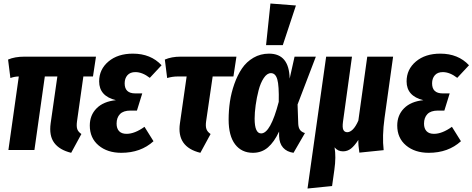

<svg xmlns="http://www.w3.org/2000/svg" viewBox="-20 -853 2687 1092"><path d="M454.1 -418 418 -163.1Q414.1 -134.3 419.4 -118.7Q424.8 -103 442.9 -90.8L384.8 16.1Q318.4 0 288.3 -40.8Q258.3 -81.5 268.1 -151.9L306.2 -418H234.9L175.8 0H27.8L86.9 -418Q63 -418 39.1 -409.2L25.9 -514.2Q64 -530.8 119.1 -530.8H525.9L508.8 -418Z M669.9 16.1Q590.8 16.1 540.8 -25.9Q490.7 -67.9 490.7 -139.2Q490.7 -197.8 529.3 -236.8Q567.9 -275.9 639.2 -283.2Q543.9 -306.6 543.9 -390.1Q543.9 -458.5 596.9 -503.2Q649.9 -547.9 735.8 -547.9Q837.4 -547.9 898.9 -481.9L832 -410.2Q789.6 -442.9 750 -442.9Q720.2 -442.9 704.6 -425Q689 -407.2 689 -378.9Q689 -321.8 749 -321.8H789.1L758.8 -224.1H722.2Q681.6 -224.1 662.4 -204.1Q643.1 -184.1 643.1 -149.9Q643.1 -122.1 657.5 -106.9Q671.9 -91.8 699.7 -91.8Q746.1 -91.8 801.8 -131.8L853 -49.8Q780.8 16.1 669.9 16.1Z M1189.5 -418 1152.3 -163.1Q1148.4 -134.8 1154.1 -118.9Q1159.7 -103 1177.7 -90.8L1119.6 16.1Q983.4 -17.1 1003.4 -151.9L1041.5 -418H988.8Q960.9 -418 930.7 -409.2L917.5 -514.2Q955.6 -530.8 1007.3 -530.8H1324.7L1307.6 -418Z M1518.1 -833 1663.1 -821.8 1588.4 -596.2H1493.2ZM1510.3 -547.9Q1624.5 -547.9 1627.4 -405.8L1655.3 -530.8H1776.4L1672.4 -258.8L1676.3 -147.9Q1677.7 -125 1687 -113.3Q1696.3 -101.6 1714.4 -96.2L1649.4 16.1Q1611.3 10.7 1590.1 -13.2Q1568.8 -37.1 1567.4 -79.1V-105Q1539.6 -45.4 1503.9 -14.6Q1468.3 16.1 1418.5 16.1Q1354 16.1 1317.1 -32.2Q1280.3 -80.6 1280.3 -172.9Q1280.3 -224.6 1287.8 -275.4Q1295.4 -326.2 1313 -376Q1330.6 -425.8 1356.2 -463.6Q1381.8 -501.5 1421.6 -524.7Q1461.4 -547.9 1510.3 -547.9ZM1521 -437Q1498.5 -437 1480 -408.9Q1461.4 -380.9 1450.7 -339.1Q1439.9 -297.4 1434.1 -254.9Q1428.2 -212.4 1428.2 -178.2Q1428.2 -94.2 1465.3 -94.2Q1518.6 -94.2 1565.4 -273.9Q1567.4 -366.2 1557.1 -401.6Q1546.9 -437 1521 -437Z M2167 -181.2Q2152.8 -78.1 2162.1 1L2023.9 15.1Q2017.1 -27.8 2018.1 -57.1Q1996.1 -23.4 1976.1 -7.8Q1956.1 7.8 1930.7 7.8Q1900.9 7.8 1882.8 -15.1Q1892.1 39.1 1881.8 111.8L1868.7 205.1L1729 219.2L1835 -530.8H1981.9L1930.7 -160.2Q1926.3 -127.4 1932.9 -114.3Q1939.5 -101.1 1955.1 -101.1Q1970.7 -101.1 1986.8 -116.9Q2002.9 -132.8 2018.1 -167L2068.8 -530.8H2215.8Z M2418.5 16.1Q2339.4 16.1 2289.3 -25.9Q2239.3 -67.9 2239.3 -139.2Q2239.3 -197.8 2277.8 -236.8Q2316.4 -275.9 2387.7 -283.2Q2292.5 -306.6 2292.5 -390.1Q2292.5 -458.5 2345.5 -503.2Q2398.4 -547.9 2484.4 -547.9Q2585.9 -547.9 2647.5 -481.9L2580.6 -410.2Q2538.1 -442.9 2498.5 -442.9Q2468.8 -442.9 2453.1 -425Q2437.5 -407.2 2437.5 -378.9Q2437.5 -321.8 2497.6 -321.8H2537.6L2507.3 -224.1H2470.7Q2430.2 -224.1 2410.9 -204.1Q2391.6 -184.1 2391.6 -149.9Q2391.6 -122.1 2406 -106.9Q2420.4 -91.8 2448.2 -91.8Q2494.6 -91.8 2550.3 -131.8L2601.6 -49.8Q2529.3 16.1 2418.5 16.1Z"/></svg>

Font: Fira Sans Compressed
Style: Bold Italic
Weight: 700
Width: 3
Italic angle: -8°
Designer: Carrois Corporate & Edenspiekermann AG
Foundry: Carrois Corporate GbR & Edenspiekermann AG
Version: Version 4.203;PS 004.203;hotconv 1.0.88;makeotf.lib2.5.64775